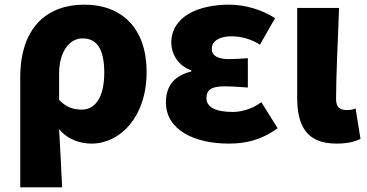

<svg xmlns="http://www.w3.org/2000/svg" viewBox="-20 -603 1575 825"><path d="M67 202H247C243 120 239 38 234 -48C273 -1 327 14 374 14C494 14 610 -98 610 -294C610 -477 508 -583 342 -583C184 -583 67 -487 67 -270ZM332 -132C299 -132 267 -139 234 -174V-287C234 -378 276 -438 335 -438C397 -438 428 -391 428 -291C428 -177 384 -132 332 -132Z M962 14C1033 14 1099 1 1173 -52L1103 -164C1061 -132 1012 -122 980 -122C906 -122 867 -143 867 -181C867 -219 891 -232 946 -232C977 -232 1012 -229 1045 -227V-353C1019 -351 988 -349 964 -349C916 -349 890 -363 890 -394C890 -426 923 -447 974 -447C1016 -447 1060 -435 1097 -411L1162 -525C1105 -562 1032 -583 964 -583C834 -583 716 -533 716 -419C716 -374 744 -320 802 -301V-296C734 -279 693 -239 693 -163C693 -45 815 14 962 14Z M1426 14C1476 14 1504 5 1529 -6L1508 -137C1497 -132 1482 -130 1473 -130C1440 -130 1424 -141 1424 -179C1424 -269 1432 -439 1437 -569H1257V-185C1257 -66 1294 14 1426 14Z"/></svg>

Font: Noto Sans JP Black
Style: Regular
Weight: 900
Designer: Ryoko NISHIZUKA 西塚涼子 (kana, bopomofo & ideographs); Paul D. Hunt (Latin, Greek & Cyrillic); Sandoll Communications 산돌커뮤니
Foundry: Adobe
Version: Version 2.002;hotconv 1.0.116;makeotfexe 2.5.65601